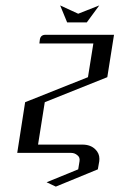

<svg xmlns="http://www.w3.org/2000/svg" viewBox="-20 -567 443 712"><path d="M43.9 0 73.2 -188 306.2 -280.8 326.2 -405.8H126L127.9 -420.9Q130.9 -438 148.9 -438H402.8L377.9 -280.8L146 -188L121.1 -30.8H285.2Q315.9 -30.8 333.5 -13.2Q348.6 1.5 348.6 22Q348.6 27.8 348.1 30.8L342.8 61L187 125L152.8 108.9L270 61L274.9 30.8Q277.3 16.6 267.1 8.8Q256.8 0 244.1 0ZM203.1 -546.9 270 -516.1 348.1 -546.9 301.8 -483.9H229Z"/></svg>

Font: Hhenum
Style: Italic
Weight: 400
Designer: T. Christopher White
Version: Version 1.0